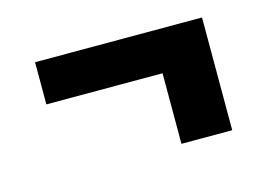

<svg xmlns="http://www.w3.org/2000/svg" viewBox="-50 -474 600 431"><g transform="rotate(-15 250.0 -258.0)"><path d="M326 -127V-291H56V-389H444V-127Z"/></g></svg>

Font: Iosevka Heavy
Style: Regular
Weight: 900
Monospace: yes
Designer: Belleve Invis
Foundry: Belleve Invis
Version: Version 32.5.0; ttfautohint (v1.8.4)